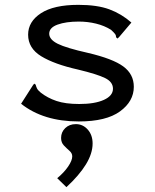

<svg xmlns="http://www.w3.org/2000/svg" viewBox="-20 -491 640 792"><path d="M305 10Q159 10 67 -63L115 -138L121 -146L127 -142Q129 -134 132.5 -126.5Q136 -119 148 -109Q176 -87 213 -74.5Q250 -62 307 -62Q371 -62 408.5 -79Q446 -96 446 -125Q446 -153 413.5 -169Q381 -185 302 -204Q204 -226 150 -259Q96 -292 96 -348Q96 -402 149 -436.5Q202 -471 303 -471Q381 -471 431 -452.5Q481 -434 522 -398L472 -339L465 -332L459 -337Q459 -345 454.5 -351Q450 -357 438 -368Q411 -385 376.5 -393.5Q342 -402 305 -402Q252 -402 217.5 -389.5Q183 -377 183 -352Q183 -328 218 -310.5Q253 -293 342 -273Q445 -249 488.5 -217Q532 -185 532 -133Q532 -73 475 -31.5Q418 10 305 10ZM254 281 216 244Q244 221 261 196Q278 171 278 154Q278 141 266.5 131Q255 121 243.5 109Q232 97 232 78Q232 54 249 37.5Q266 21 293 21Q322 21 342 43.5Q362 66 362 101Q362 142 334.5 187Q307 232 254 281Z"/></svg>

Font: Inconsolata Expanded Medium
Style: Regular
Weight: 500
Width: 7
Monospace: yes
Designer: Raph Levien, Cyreal, Brenton Simpson
Foundry: Raph Levien, Cyreal, Google
Version: Version 3.001; ttfautohint (v1.8.2.53-6de2)